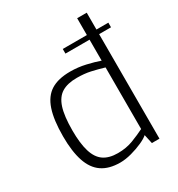

<svg xmlns="http://www.w3.org/2000/svg" viewBox="-181 -882 935 1007"><g transform="rotate(-30 286.0 -378.5)"><path d="M290 -633V-661H566V-633ZM254 6Q187 6 144.5 -23Q102 -52 82 -112Q62 -172 62 -263Q62 -362 82.5 -423Q103 -484 147 -511.5Q191 -539 264 -539Q311 -539 356.5 -528.5Q402 -518 436 -506V-763H494V0H448L436 -55Q422 -42 391 -28Q360 -14 323 -4Q286 6 254 6ZM268 -43Q319 -43 360.5 -59Q402 -75 436 -92V-465Q395 -477 359 -485Q323 -493 277 -493Q221 -493 186.5 -472Q152 -451 136 -401.5Q120 -352 120 -265Q120 -187 135 -137.5Q150 -88 182.5 -65.5Q215 -43 268 -43Z"/></g></svg>

Font: Exo Thin Light
Style: Regular
Weight: 300
Version: Version 2.000